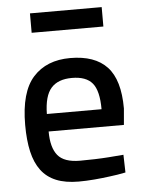

<svg xmlns="http://www.w3.org/2000/svg" viewBox="-52 -754 611 808"><g transform="rotate(-5 253.5 -350.5)"><path d="M261 -76Q290 -76 322.5 -77Q355 -78 382 -80Q414 -82 445 -85L447 -10Q413 -3 379 1Q350 5 315 8Q280 11 248 11Q192 11 153 -5Q114 -21 90 -53Q66 -85 55 -133Q44 -181 44 -246Q44 -385 100.5 -447.5Q157 -510 257 -510Q361 -510 412.5 -455Q464 -400 464 -279L458 -210H140Q140 -142 167 -109Q194 -76 261 -76ZM370 -284Q370 -362 343.5 -394Q317 -426 257 -426Q198 -426 169 -393Q140 -360 139 -284ZM105 -712H408V-630H105Z"/></g></svg>

Font: Panefresco 600wt
Style: Regular
Weight: 600
Designer: Campivisivi
Foundry: Campivisivi & Chank Co
Version: Version 1.001